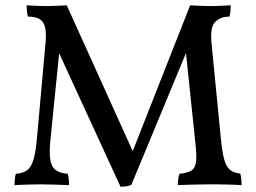

<svg xmlns="http://www.w3.org/2000/svg" viewBox="-20 -699 971 728"><path d="M437 9 196 -515H206L172 -176Q166 -123 170.5 -94.5Q175 -66 191.5 -54Q208 -42 237 -40Q240 -30 241 -17Q242 -4 242 3Q218 2 187.5 1Q157 0 135 0Q120 0 102 0.5Q84 1 66 1.5Q48 2 35 3Q35 -4 36 -17Q37 -30 40 -40Q66 -42 82 -53Q98 -64 107 -94Q116 -124 121 -185L153 -541Q156 -576 150.5 -597Q145 -618 129.5 -627Q114 -636 86 -636Q83 -646 82 -658Q81 -670 81 -679Q91 -678 104 -677.5Q117 -677 130.5 -676.5Q144 -676 157 -676Q170 -676 182.5 -676.5Q195 -677 207.5 -677.5Q220 -678 233 -679L495 -100H473L701 -679Q712 -678 725.5 -677.5Q739 -677 752.5 -676.5Q766 -676 779 -676Q792 -676 804.5 -676.5Q817 -677 829.5 -677.5Q842 -678 855 -679Q855 -668 854 -657.5Q853 -647 850 -636Q815 -636 795.5 -615.5Q776 -595 782 -535L818 -168Q823 -118 831 -91.5Q839 -65 853.5 -54Q868 -43 891 -41Q894 -30 895 -18.5Q896 -7 896 3Q884 2 869 1.5Q854 1 837.5 0.5Q821 0 805.5 0Q790 0 776 0Q758 0 736 0.5Q714 1 692.5 1.5Q671 2 654 3Q654 -6 655.5 -18Q657 -30 660 -40Q692 -43 706.5 -53Q721 -63 723.5 -87Q726 -111 721 -155L683 -519H694L478 2Q469 6 459 7.5Q449 9 437 9Z"/></svg>

Font: Vollkorn
Style: Regular
Weight: 400
Designer: Friedrich Althausen
Foundry: Friedrich Althausen
Version: Version 4.104